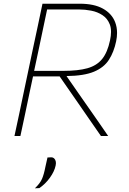

<svg xmlns="http://www.w3.org/2000/svg" viewBox="-20 -733 693 1035"><path d="M58 0Q71 -60 83 -116.5Q94.5 -173 108.5 -238L158 -472.5Q172.5 -539.5 184.5 -596.5Q196.5 -653.5 209 -713H410Q487 -713 534.8 -686.5Q582.5 -660 600.5 -614Q611 -587 611 -555.5Q611 -534 606 -510Q594 -452.5 567.2 -410.8Q540.5 -369 486.5 -346.5Q432.5 -324 338.5 -323L423 -201.5Q445.5 -169.5 470.8 -133.2Q496 -97 520 -62.5Q544 -27.5 563 0H524Q491 -47.5 460 -92.2Q429 -137 399 -180.5L301.5 -321H158L140 -236.5Q126.5 -173 115 -117Q103 -60.5 90 0ZM406 -682H234Q223 -630 212.5 -580Q202 -530 190 -473L164 -351H322Q401 -351 451.5 -365.2Q502 -379.5 530.8 -415.2Q559.5 -451 573 -515Q578.5 -540.5 578.5 -561Q578.5 -584 572 -601Q559.5 -633.5 532.5 -651.2Q505.5 -669 471.8 -675.5Q438 -682 406 -682ZM168 282Q196 255.5 206.5 231.2Q217 207 225 165Q228 153 230.5 140.5Q233 128 236 116L257 115Q270.5 115.5 277.5 128.5Q281.5 136.5 281.5 146.5Q281.5 152.5 280 159Q273.5 191 249 225Q224.5 259 192 281Z"/></svg>

Font: Heraclito Thin
Style: Italic
Weight: 100
Italic angle: -12°
Designer: Kostas Bartsokas (font) & Cristiano Sobral (main changes)
Foundry: Kostas Bartsokas (font) & Cristiano Sobral (main changes)
Version: Version 1.00;July 8, 2020;FontCreator 13.0.0.2655 64-bit